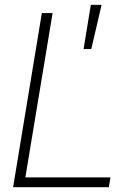

<svg xmlns="http://www.w3.org/2000/svg" viewBox="-20 -782 547 802"><path d="M34.7 0 154.8 -727.5H199.7L85.9 -41H441.4L434.6 0ZM329.1 -577.1 359.4 -761.7H404.3L361.3 -577.1Z"/></svg>

Font: Inter Display Extra Light
Style: Italic
Weight: 200
Italic angle: -9.39999°
Designer: Rasmus Andersson
Foundry: rsms
Version: Version 4.000;git-4fc901f